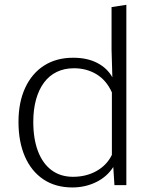

<svg xmlns="http://www.w3.org/2000/svg" viewBox="-20 -782 643 811"><path d="M285.6 9.8Q214.4 9.8 163.3 -24.4Q112.3 -58.6 85.2 -120.8Q58.1 -183.1 58.1 -267.1Q58.1 -349.6 86.2 -410.6Q114.3 -471.7 166 -504.9Q217.8 -538.1 289.1 -538.1Q348.6 -538.1 390.9 -516.1Q433.1 -494.1 454.6 -455.6L451.2 -571.8V-752L513.7 -761.7V0H463.4L458.5 -76.7Q432.1 -35.2 386 -12.7Q339.8 9.8 285.6 9.8ZM288.6 -35.2Q344.2 -35.2 387.9 -59.8Q431.6 -84.5 452.6 -127.9V-391.6Q429.7 -442.9 387.7 -468.3Q345.7 -493.7 292.5 -493.7Q252 -493.7 220 -478.3Q188 -462.9 166 -433.3Q144 -403.8 132.3 -361.8Q120.6 -319.8 120.6 -267.1Q120.6 -195.3 140.4 -143.3Q160.2 -91.3 197.8 -63.2Q235.4 -35.2 288.6 -35.2Z"/></svg>

Font: Comme ExtraLight
Style: Regular
Weight: 250
Version: Version 1.000;gftools[0.9.27]